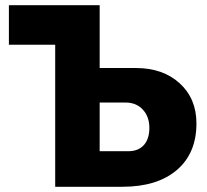

<svg xmlns="http://www.w3.org/2000/svg" viewBox="-20 -714 791 734"><path d="M191 0V-543H14V-694H361V-454H499Q603 -454 667 -395.5Q731 -337 731 -242Q731 -128 656 -64Q581 0 448 0ZM361 -136H471Q509 -136 530 -159.5Q551 -183 551 -225Q551 -268 526 -295Q501 -322 460 -322H361Z"/></svg>

Font: Cantarell Extra Bold
Style: Regular
Weight: 800
Designer: Dave Crossland, Nikolaus Waxweiler, Florian Fecher, Jacques Le Bailly, Eben Sorkin, Alexei Vanyashin, Alexios Zavras, Em
Version: Version 0.303